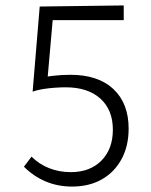

<svg xmlns="http://www.w3.org/2000/svg" viewBox="-20 -680 557 706"><path d="M100 -343 126 -656 435 -660V-606H140L176 -632L153 -370ZM96 -104Q124 -76 161 -61.5Q198 -47 240 -47Q311 -47 353 -89.5Q395 -132 395 -203Q395 -276 349 -317.5Q303 -359 221 -359Q205 -359 182.5 -357.5Q160 -356 138 -352.5Q116 -349 100 -343L116 -391Q138 -397 172 -401Q206 -405 239 -405Q341 -405 397 -352.5Q453 -300 453 -207Q453 -143 427 -95Q401 -47 354.5 -20.5Q308 6 245 6Q192 6 147.5 -13Q103 -32 68 -67Z"/></svg>

Font: Ysabeau Office Light
Style: Regular
Weight: 300
Designer: Christian Thalmann (Catharsis Fonts)
Version: Version 2.001;gftools[0.9.30]; featfreeze: tnum,lnum,ss02